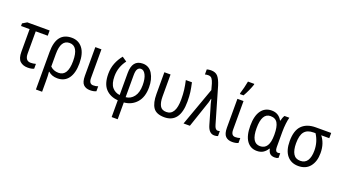

<svg xmlns="http://www.w3.org/2000/svg" viewBox="-74 -1517 4411 2480"><g transform="rotate(20 2132.0 -276.5)"><path d="M65 -537 5 -501V-465H123V-154Q123 -62 162.5 -25.5Q202 11 268 11Q322 11 353 -5V-71Q319 -61 283 -61Q207 -61 207 -161V-465H372V-537Z M792 -269Q792 -62 666 -62Q595 -62 551 -107V-280Q551 -474 671 -474Q792 -474 792 -269ZM675 -547Q466 -547 466 -276V240H551V98Q551 61 550 26Q549 -9 546 -34H551Q599 10 675 10Q774 10 826.5 -63Q879 -136 879 -269Q879 -406 823.5 -476.5Q768 -547 675 -547Z M1000 -537V-143Q1000 -57 1033 -23.5Q1066 10 1125 10Q1175 10 1208 -6V-74Q1180 -63 1142 -63Q1084 -63 1084 -144V-537Z M1275 -271Q1275 -133 1338 -66Q1401 1 1507 9V240H1590V9Q1696 0 1763 -75.5Q1830 -151 1830 -285Q1830 -396 1784 -471.5Q1738 -547 1651 -547Q1507 -547 1507 -365V-63Q1442 -70 1401.5 -118.5Q1361 -167 1361 -269Q1361 -336 1381.5 -393Q1402 -450 1439 -498L1375 -542Q1328 -485 1301.5 -417.5Q1275 -350 1275 -271ZM1743 -284Q1743 -182 1699.5 -125.5Q1656 -69 1589 -63V-365Q1589 -425 1605.5 -450Q1622 -475 1651 -475Q1690 -476 1716.5 -425Q1743 -374 1743 -284Z M2359 -281Q2359 -357 2351.5 -411.5Q2344 -466 2328 -537H2244Q2259 -471 2266.5 -411.5Q2274 -352 2274 -282Q2274 -63 2147 -63Q2083 -63 2058.5 -109Q2034 -155 2034 -234V-537H1949V-237Q1949 -117 1991 -54Q2033 9 2144 10Q2359 10 2359 -281Z M2495 0 2601 -313Q2611 -340 2619.5 -367.5Q2628 -395 2633 -420H2637Q2642 -393 2652 -356Q2662 -319 2672 -289L2728 -95Q2758 10 2832 10Q2861 10 2882 1V-68Q2867 -63 2853 -63Q2819 -63 2802 -125L2660 -613Q2635 -693 2603 -730Q2571 -767 2507 -767Q2491 -767 2477 -764.5Q2463 -762 2451 -759V-689Q2471 -695 2496 -695Q2530 -695 2546.5 -672.5Q2563 -650 2575 -611L2598 -528L2408 0Z M3012 -606Q3035 -645 3058 -696Q3081 -747 3092 -782V-793H3005Q3000 -761 2986 -705Q2972 -649 2962 -619V-606ZM2953 -537V-143Q2953 -57 2986 -23.5Q3019 10 3078 10Q3128 10 3161 -6V-74Q3133 -63 3095 -63Q3037 -63 3037 -144V-537Z M3561 -74H3567Q3577 -27 3600.5 -8.5Q3624 10 3663 10Q3695 10 3713 -1V-66Q3698 -61 3683 -61Q3644 -61 3644 -124V-338Q3644 -393 3650.5 -448.5Q3657 -504 3667 -537H3600Q3590 -522 3582.5 -501.5Q3575 -481 3571 -462H3566Q3519 -547 3423 -547Q3331 -547 3279.5 -475.5Q3228 -404 3228 -267Q3228 -130 3278.5 -60Q3329 10 3416 10Q3469 10 3504 -13Q3539 -36 3561 -74ZM3315 -266Q3315 -474 3433 -474Q3502 -474 3531 -422.5Q3560 -371 3560 -267V-259Q3560 -62 3435 -62Q3315 -62 3315 -266Z M4131 -465H4242V-537H4031Q3908 -537 3841 -469.5Q3774 -402 3774 -256Q3774 -127 3831 -58.5Q3888 10 3987 10Q4090 10 4146 -59.5Q4202 -129 4202 -245Q4202 -314 4183 -369.5Q4164 -425 4131 -465ZM4025 -465H4053Q4116 -367 4116 -248Q4116 -161 4085 -111.5Q4054 -62 3988 -62Q3922 -62 3891.5 -113Q3861 -164 3861 -257Q3861 -368 3901 -416.5Q3941 -465 4025 -465Z"/></g></svg>

Font: Noto Sans UI SemiCondensed
Style: Regular
Weight: 400
Width: 4
Designer: Monotype Design Team
Foundry: Monotype Imaging Inc.
Version: 1.001